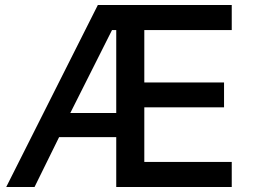

<svg xmlns="http://www.w3.org/2000/svg" viewBox="-20 -753 1017 773"><path d="M119 0H5L374 -733H913V-632H561V-421H882V-321H561V-101H913V0H448V-201H218ZM431 -632 263 -298H448V-632Z"/></svg>

Font: IBM Plex Sans JP Medm
Style: Regular
Weight: 500
Designer: Mike Abbink; Paul van der Laan; Pieter van Rosmalen; Wujin Sim; Yejin Wi; Jinhee Kim; Boomi Park; Yona Kim; Kichan Ma
Foundry: Sandoll Inc.
Version: Version 1.002